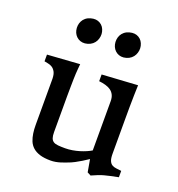

<svg xmlns="http://www.w3.org/2000/svg" viewBox="-138 -868 925 998"><g transform="rotate(20 324.5 -369.5)"><path d="M115.7 -388.2Q115.2 -412.6 107.7 -426.3Q100.1 -439.9 89.6 -446.5Q79.1 -453.1 67.1 -455.3Q55.2 -457.5 45.9 -459.5V-496.6L225.1 -508.8Q223.6 -495.1 222.7 -482.4Q221.7 -469.7 220.7 -454.8Q219.7 -439.9 219.5 -422.4Q219.2 -404.8 218.8 -381.6Q218.3 -358.4 218.3 -328.6Q218.3 -298.8 218.3 -260.3V-130.9Q218.3 -110.4 222.4 -98.4Q226.6 -86.4 236.1 -80.3Q245.6 -74.2 261.5 -72.8Q277.3 -71.3 300.8 -71.3Q320.3 -71.3 340.3 -74.7Q360.4 -78.1 378.9 -83.7Q397.5 -89.4 413.1 -96.2Q428.7 -103 439.9 -109.9V-382.3Q439.9 -402.3 433.1 -416.3Q426.3 -430.2 414.1 -439Q401.9 -447.8 385 -452.6Q368.2 -457.5 348.1 -459.5V-496.6L545.4 -508.8Q544.4 -482.9 543.7 -451.7Q543 -420.4 542.7 -387.5Q542.5 -354.5 542.5 -321.8Q542.5 -289.1 542.5 -260.3V-129.4Q542.5 -103.5 548.1 -90.3Q553.7 -77.1 563.5 -71.3Q573.2 -65.4 586.4 -64Q599.6 -62.5 615.2 -60.5V-25.4Q589.4 -20 571.8 -16.4Q554.2 -12.7 539.1 -8.5Q523.9 -4.4 509 1.5Q494.1 7.3 473.6 16.6L454.1 6.3L441.9 -63Q426.3 -52.2 408.7 -41.5Q393.6 -32.2 374.8 -22.2Q356 -12.2 336.4 -5.4Q332 -3.9 323.2 -0.5Q314.5 2.9 303.2 6.3Q292 9.8 278.6 12.2Q265.1 14.6 251.5 14.6Q215.8 14.6 191.7 7.1Q167.5 -0.5 152.3 -14.2Q137.2 -27.8 129.6 -46.4Q122.1 -64.9 118.9 -86.7Q115.7 -108.4 115.7 -132.3Q115.7 -156.2 115.7 -180.7ZM439.5 -621.6Q424.3 -617.2 411.1 -618.9Q397.9 -620.6 387.5 -627.2Q377 -633.8 369.9 -644Q362.8 -654.3 359.9 -667Q356.9 -680.2 358.4 -693.4Q359.9 -706.5 365.7 -718Q371.6 -729.5 382.3 -738.3Q393.1 -747.1 408.7 -751.5Q438.5 -759.8 460.2 -746.8Q481.9 -733.9 488.3 -706.1Q491.2 -693.8 489.5 -680.7Q487.8 -667.5 481.9 -655.8Q476.1 -644 465.3 -635Q454.6 -626 439.5 -621.6ZM225.6 -621.6Q210.4 -617.2 197.3 -618.9Q184.1 -620.6 173.6 -627.2Q163.1 -633.8 156 -644Q148.9 -654.3 146 -667Q143.1 -680.2 144.5 -693.4Q146 -706.5 151.9 -718Q157.7 -729.5 168.5 -738.3Q179.2 -747.1 194.8 -751.5Q224.6 -759.8 246.3 -746.8Q268.1 -733.9 274.4 -706.1Q277.3 -693.8 275.6 -680.7Q273.9 -667.5 268.1 -655.8Q262.2 -644 251.5 -635Q240.7 -626 225.6 -621.6Z"/></g></svg>

Font: Donegal One
Style: Regular
Weight: 400
Designer: Gary Lonergan
Foundry: Sorkin Type Co.
Version: Version 1.004